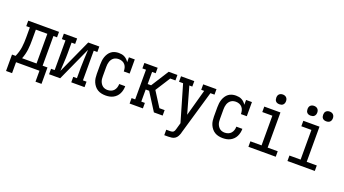

<svg xmlns="http://www.w3.org/2000/svg" viewBox="-67 -1414 4134 2310"><g transform="rotate(20 2000.0 -259.0)"><path d="M23 140V-70H69Q82 -100 91.5 -131.5Q101 -163 105.5 -195Q110 -227 111.5 -259.5Q113 -292 113 -325V-450H67V-520H461V-450H415V-70H477V140H400V0H100V140ZM337 -70V-450H190V-325Q190 -293 189 -260.5Q188 -228 184 -195.5Q180 -163 172 -131.5Q164 -100 152 -70Z M523 0V-70H569V-450H523V-520H693V-450H647V-312Q647 -255 643 -198Q639 -141 637 -84L835 -520H977V-450H931V-70H977V0H807V-70H854V-208Q854 -265 857.5 -322Q861 -379 863 -436L665 0Z M1247 8Q1221 8 1194.5 2.5Q1168 -3 1145.5 -16.5Q1123 -30 1106 -51Q1089 -72 1078.5 -96.5Q1068 -121 1064.5 -147.5Q1061 -174 1061 -200V-320Q1061 -345 1064 -370Q1067 -395 1075 -418.5Q1083 -442 1097 -463.5Q1111 -485 1131 -500Q1151 -515 1175.5 -521.5Q1200 -528 1225 -528Q1225 -528 1225 -528Q1225 -528 1225 -528Q1245 -528 1264 -524.5Q1283 -521 1300.5 -511.5Q1318 -502 1332 -488Q1346 -474 1356 -458V-520H1431V-339H1356Q1356 -362 1350.5 -384Q1345 -406 1330.5 -423.5Q1316 -441 1294.5 -449.5Q1273 -458 1250 -458Q1234 -458 1217.5 -454Q1201 -450 1187 -440Q1173 -430 1163.5 -416Q1154 -402 1148.5 -386Q1143 -370 1141 -353.5Q1139 -337 1139 -320V-200Q1139 -183 1140.5 -166.5Q1142 -150 1147.5 -134.5Q1153 -119 1162.5 -105Q1172 -91 1185 -81Q1198 -71 1214.5 -66.5Q1231 -62 1247 -62Q1270 -62 1291.5 -70Q1313 -78 1327.5 -94.5Q1342 -111 1349 -133Q1356 -155 1356 -177Q1356 -177 1356 -177.5Q1356 -178 1356 -178H1433Q1433 -178 1433 -177.5Q1433 -177 1433 -176Q1433 -152 1427.5 -127.5Q1422 -103 1411 -81Q1400 -59 1382.5 -41.5Q1365 -24 1343 -12.5Q1321 -1 1296.5 3.5Q1272 8 1247 8Z M1554 0V-70H1600V-450H1554V-520H1724V-450H1678V-295H1722L1865 -520H1977V-450H1910L1876 -396L1789 -260L1910 -70H1977V0H1865L1722 -225H1678V-70H1724V0Z M2076 215V145H2129Q2139 145 2150 142.5Q2161 140 2168.5 132.5Q2176 125 2180 115Q2184 105 2187 94L2210 13L2075 -450H2023V-520H2193V-450H2155L2251 -110L2345 -450H2307V-520H2477V-450H2425L2261 113Q2261 116 2260 118Q2259 120 2259 123Q2252 144 2241.5 163.5Q2231 183 2213 195.5Q2195 208 2173 211.5Q2151 215 2129 215Z M2747 8Q2721 8 2694.5 2.5Q2668 -3 2645.5 -16.5Q2623 -30 2606 -51Q2589 -72 2578.5 -96.5Q2568 -121 2564.5 -147.5Q2561 -174 2561 -200V-320Q2561 -345 2564 -370Q2567 -395 2575 -418.5Q2583 -442 2597 -463.5Q2611 -485 2631 -500Q2651 -515 2675.5 -521.5Q2700 -528 2725 -528Q2725 -528 2725 -528Q2725 -528 2725 -528Q2745 -528 2764 -524.5Q2783 -521 2800.5 -511.5Q2818 -502 2832 -488Q2846 -474 2856 -458V-520H2931V-339H2856Q2856 -362 2850.5 -384Q2845 -406 2830.5 -423.5Q2816 -441 2794.5 -449.5Q2773 -458 2750 -458Q2734 -458 2717.5 -454Q2701 -450 2687 -440Q2673 -430 2663.5 -416Q2654 -402 2648.5 -386Q2643 -370 2641 -353.5Q2639 -337 2639 -320V-200Q2639 -183 2640.5 -166.5Q2642 -150 2647.5 -134.5Q2653 -119 2662.5 -105Q2672 -91 2685 -81Q2698 -71 2714.5 -66.5Q2731 -62 2747 -62Q2770 -62 2791.5 -70Q2813 -78 2827.5 -94.5Q2842 -111 2849 -133Q2856 -155 2856 -177Q2856 -177 2856 -177.5Q2856 -178 2856 -178H2933Q2933 -178 2933 -177.5Q2933 -177 2933 -176Q2933 -152 2927.5 -127.5Q2922 -103 2911 -81Q2900 -59 2882.5 -41.5Q2865 -24 2843 -12.5Q2821 -1 2796.5 3.5Q2772 8 2747 8Z M3075 0V-70H3218V-450H3089V-520H3296V-70H3425V0ZM3250 -608Q3237 -608 3225 -611.5Q3213 -615 3204 -624Q3195 -633 3191.5 -645Q3188 -657 3188 -670Q3188 -683 3191.5 -695Q3195 -707 3204 -716Q3213 -725 3225 -729Q3237 -733 3250 -733Q3263 -733 3275 -729Q3287 -725 3296 -716Q3305 -707 3309 -695Q3313 -683 3313 -670Q3313 -657 3309 -645Q3305 -633 3296 -624Q3287 -615 3275 -611.5Q3263 -608 3250 -608Z M3575 0V-70H3718V-450H3589V-520H3796V-70H3925V0ZM3850 -608Q3837 -608 3825 -611.5Q3813 -615 3804 -624Q3795 -633 3791.5 -645Q3788 -657 3788 -670Q3788 -683 3791.5 -695Q3795 -707 3804 -716Q3813 -725 3825 -729Q3837 -733 3850 -733Q3863 -733 3875 -729Q3887 -725 3896 -716Q3905 -707 3909 -695Q3913 -683 3913 -670Q3913 -657 3909 -645Q3905 -633 3896 -624Q3887 -615 3875 -611.5Q3863 -608 3850 -608ZM3650 -608Q3637 -608 3625 -611.5Q3613 -615 3604 -624Q3595 -633 3591.5 -645Q3588 -657 3588 -670Q3588 -683 3591.5 -695Q3595 -707 3604 -716Q3613 -725 3625 -729Q3637 -733 3650 -733Q3663 -733 3675 -729Q3687 -725 3696 -716Q3705 -707 3709 -695Q3713 -683 3713 -670Q3713 -657 3709 -645Q3705 -633 3696 -624Q3687 -615 3675 -611.5Q3663 -608 3650 -608Z"/></g></svg>

Font: Iosevka Gothic
Style: Regular
Weight: 400
Monospace: yes
Designer: Belleve Invis
Foundry: Belleve Invis
Version: Version 15.5.1; ttfautohint (v1.8.4)